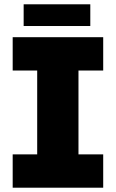

<svg xmlns="http://www.w3.org/2000/svg" viewBox="-20 -873 539 893"><path d="M39 0V-155H153V-545H39V-700H460V-545H345V-155H460V0ZM90 -752V-853H400V-752Z"/></svg>

Font: MuseoModerno Thin ExtraBold
Style: Regular
Weight: 800
Version: Version 1.002